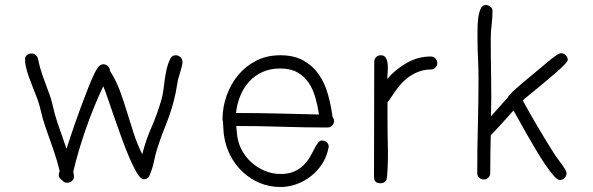

<svg xmlns="http://www.w3.org/2000/svg" viewBox="-20 -738 2371 768"><path d="M710 -491Q710 -484 707.5 -473.5Q705 -463 701.5 -451Q698 -439 694.5 -428Q691 -417 690 -408Q683 -363 674.5 -331.5Q666 -300 656 -272Q646 -244 634 -214.5Q622 -185 609 -144Q601 -118 595.5 -91Q590 -64 579 -38Q573 -21 555 -21Q543 -21 528.5 -45Q514 -69 498 -106Q482 -143 466 -187.5Q450 -232 435.5 -273.5Q421 -315 410 -347.5Q399 -380 393 -393Q356 -315 324.5 -225.5Q293 -136 273 -51Q274 -46 275 -41.5Q276 -37 276 -32Q276 -21 267.5 -14Q259 -7 248 -7Q236 -7 229 -17Q215 -25 215 -38Q215 -40 216 -45.5Q217 -51 219 -53Q208 -98 193 -141Q178 -184 162 -229Q151 -261 143.5 -294Q136 -327 123 -359Q117 -374 110 -392Q103 -410 96 -429Q89 -448 84.5 -466.5Q80 -485 80 -501Q80 -512 88 -518Q96 -524 106 -524Q116 -524 123 -518Q130 -512 132 -502Q139 -468 149 -439.5Q159 -411 171 -379Q184 -347 191.5 -313Q199 -279 210 -247L246 -143Q250 -155 259 -182.5Q268 -210 280 -244.5Q292 -279 306 -316.5Q320 -354 333 -387Q346 -420 357.5 -443.5Q369 -467 377 -474Q385 -481 393 -481Q404 -481 412 -473Q420 -465 420 -454Q444 -417 459.5 -375Q475 -333 488 -290L515 -204Q529 -161 549 -121Q563 -177 586 -229Q609 -281 625 -337Q631 -357 633.5 -378Q636 -399 639 -420Q642 -441 646.5 -461.5Q651 -482 660 -501Q667 -517 683 -517Q693 -517 701.5 -509.5Q710 -502 710 -491Z M1316 -254Q1316 -243 1308.5 -235.5Q1301 -228 1290 -228Q1199 -228 1108.5 -231Q1018 -234 925 -234L928 -202Q931 -169 946 -140Q961 -111 984.5 -89.5Q1008 -68 1038.5 -55Q1069 -42 1102 -42Q1134 -42 1156.5 -52Q1179 -62 1194 -77Q1209 -92 1219 -109Q1229 -126 1236.5 -141Q1244 -156 1251.5 -166Q1259 -176 1268 -176Q1279 -176 1287 -169Q1295 -162 1295 -151Q1295 -150 1293 -142Q1286 -109 1268 -81.5Q1250 -54 1224 -33.5Q1198 -13 1166.5 -1.5Q1135 10 1102 10Q1058 10 1019.5 -6Q981 -22 951 -50Q921 -78 901.5 -115.5Q882 -153 876 -196Q874 -210 873.5 -223Q873 -236 872 -250Q870 -258 870 -260Q870 -309 886.5 -355.5Q903 -402 933 -438Q963 -474 1005.5 -495.5Q1048 -517 1101 -517Q1156 -517 1193.5 -496Q1231 -475 1255 -440.5Q1279 -406 1291.5 -361.5Q1304 -317 1310 -271Q1316 -263 1316 -254ZM1256 -280Q1251 -314 1241.5 -347.5Q1232 -381 1215 -406.5Q1198 -432 1170.5 -448Q1143 -464 1101 -464Q1061 -464 1030 -450Q999 -436 977 -412Q955 -388 941.5 -355.5Q928 -323 924 -286Q1009 -286 1090.5 -284Q1172 -282 1256 -280Z M1729 -486Q1729 -475 1721.5 -467.5Q1714 -460 1703 -460Q1677 -460 1652.5 -450.5Q1628 -441 1607 -424Q1592 -412 1580 -397.5Q1568 -383 1558.5 -369.5Q1549 -356 1542 -345Q1535 -334 1530 -330V-264Q1530 -206 1531.5 -146.5Q1533 -87 1528 -29Q1526 -5 1501 -5Q1476 -5 1476 -31L1477 -491Q1477 -502 1484.5 -509.5Q1492 -517 1503 -517Q1518 -517 1524 -505.5Q1530 -494 1531 -478.5Q1532 -463 1530.5 -447Q1529 -431 1529 -422Q1561 -460 1606.5 -486Q1652 -512 1703 -512Q1714 -512 1721.5 -504.5Q1729 -497 1729 -486Z M2251 -498Q2251 -493 2239.5 -481Q2228 -469 2210 -453Q2192 -437 2170.5 -419Q2149 -401 2129 -384.5Q2109 -368 2093 -355Q2077 -342 2071 -336Q2130 -229 2193 -129Q2204 -111 2217 -94.5Q2230 -78 2241 -60Q2246 -52 2246 -45Q2246 -34 2238 -26Q2230 -18 2219 -18Q2210 -18 2194.5 -35.5Q2179 -53 2160.5 -80.5Q2142 -108 2122 -141.5Q2102 -175 2084.5 -206Q2067 -237 2053.5 -261.5Q2040 -286 2034 -296Q2011 -271 1989 -246Q1967 -221 1943 -197Q1942 -159 1941.5 -121.5Q1941 -84 1941 -46Q1941 -35 1933.5 -27.5Q1926 -20 1915 -20Q1904 -20 1896.5 -27.5Q1889 -35 1889 -46Q1889 -142 1891.5 -235.5Q1894 -329 1894 -425Q1894 -467 1892 -505.5Q1890 -544 1890 -586V-618Q1890 -640 1892.5 -662.5Q1895 -685 1902 -701.5Q1909 -718 1923 -718Q1933 -718 1941.5 -711.5Q1950 -705 1950 -694Q1950 -667 1946.5 -639.5Q1943 -612 1943 -584Q1943 -506 1944.5 -428.5Q1946 -351 1944 -273L2012 -349Q2012 -352 2021.5 -362Q2031 -372 2043.5 -383Q2056 -394 2067.5 -404Q2079 -414 2083 -417L2154 -476Q2159 -480 2168 -488Q2177 -496 2187.5 -504Q2198 -512 2208 -518.5Q2218 -525 2224 -525Q2235 -525 2243 -517Q2251 -509 2251 -498Z"/></svg>

Font: Wynona
Style: Regular
Weight: 400
Italic angle: -12°
Designer: Kanati
Foundry: Kanati and Michael Everson
Version: Version 2.000